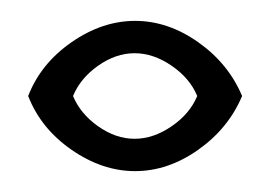

<svg xmlns="http://www.w3.org/2000/svg" viewBox="-20 -413 258 184"><path d="M212 -321Q199 -290 170 -269.5Q141 -249 109.5 -249Q78 -249 48.5 -269.5Q19 -290 7 -321Q19 -352 48.5 -372.5Q78 -393 109.5 -393Q141 -393 170 -372.5Q199 -352 212 -321ZM50 -321Q57 -304 74 -292Q91 -280 109 -280Q127 -280 144.5 -292Q162 -304 169 -321Q162 -338 144.5 -350Q127 -362 109 -362Q91 -362 74 -350Q57 -338 50 -321Z"/></svg>

Font: Cinzel Decorative
Style: Bold
Weight: 700
Version: Version 1.002;PS 001.002;hotconv 1.0.56;makeotf.lib2.0.21325